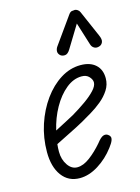

<svg xmlns="http://www.w3.org/2000/svg" viewBox="-118 -837 666 913"><g transform="rotate(-15 215.0 -380.5)"><path d="M160 9Q104 9 72 -34.5Q40 -78 40 -151Q40 -221 61.2 -285.5Q82.5 -350 119 -400.5Q155.5 -451 202.2 -480.2Q249 -509.5 300.5 -509.5Q347.5 -509.5 374.2 -485.5Q401 -461.5 401 -418.5Q401 -387 384 -360.8Q367 -334.5 341 -313.2Q315 -292 287.2 -275.5Q259.5 -259 237.5 -246.5Q208 -230 166.8 -209.8Q125.5 -189.5 97.5 -175Q96.5 -166 96 -156.8Q95.5 -147.5 95.5 -138Q95.5 -100 114.5 -72Q133.5 -44 161.5 -44Q191 -44 223.8 -68.5Q256.5 -93 287 -128.5Q306.5 -154 319.8 -158Q333 -162 342.5 -154.5Q349.5 -150 352.2 -143.2Q355 -136.5 350.8 -124.8Q346.5 -113 331.5 -93.5Q298 -49 251.8 -20Q205.5 9 160 9ZM109 -239Q130.5 -250.5 156 -263.5Q181.5 -276.5 204 -289Q239.5 -310 271 -332.2Q302.5 -354.5 322 -375.5Q341.5 -396.5 341.5 -414Q341.5 -428 328.5 -442.2Q315.5 -456.5 292 -456.5Q251.5 -456.5 214.8 -426.5Q178 -396.5 150.2 -347Q122.5 -297.5 109 -239ZM411 -572.5Q397 -567.5 385.8 -573.5Q374.5 -579.5 370.5 -593L335.5 -705L268 -594.5Q256 -575 242.2 -574.2Q228.5 -573.5 220 -580.5Q209.5 -590 210 -601.8Q210.5 -613.5 218 -624L311 -754.5Q319.5 -767 327.8 -768.5Q336 -770 343.5 -770Q348 -770 355.5 -765.5Q363 -761 366.5 -752.5L423 -623Q433 -601 427.8 -588.5Q422.5 -576 411 -572.5Z"/></g></svg>

Font: Edu AU VIC WA NT Pre
Style: Regular
Weight: 400
Designer: Tina and Corey Anderson, Eben Sorkin, Mirko Velimirovic
Foundry: Google for Education
Version: Version 1.001